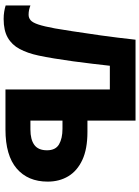

<svg xmlns="http://www.w3.org/2000/svg" viewBox="125 -879 764 1054"><g transform="rotate(90 507.0 -352.0)"><path d="M84 10Q63 10 44.5 7Q26 4 10 -1V-137Q23 -132 35 -129.5Q47 -127 61 -127Q78 -127 91 -138Q104 -149 114.5 -180.5Q125 -212 136 -272Q141 -302 151.5 -368Q162 -434 174.5 -524Q187 -614 198 -714H642V-450H704Q798 -450 858 -422Q918 -394 947.5 -345Q977 -296 977 -232Q977 -123 905 -61.5Q833 0 691 0H471V-573H341Q336 -530 330 -477.5Q324 -425 316.5 -371Q309 -317 301 -268Q293 -219 285 -182Q272 -121 249 -78Q226 -35 186.5 -12.5Q147 10 84 10ZM691 -137Q746 -137 775.5 -158.5Q805 -180 805 -228Q805 -275 772.5 -294Q740 -313 687 -313H642V-137Z"/></g></svg>

Font: Noto Sans ExtraBold
Style: Regular
Weight: 800
Designer: Monotype Design Team
Foundry: Monotype Imaging Inc.
Version: Version 2.007